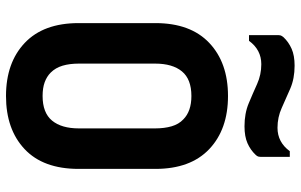

<svg xmlns="http://www.w3.org/2000/svg" viewBox="-201 -781 1002 640"><g transform="rotate(90 300.0 -461.0)"><path d="M300 -720Q411 -720 477 -657.5Q543 -595 543 -478V-222Q543 -104 477 -42Q411 20 300 20Q189 20 123 -42.5Q57 -105 57 -222V-478Q57 -595 123 -657.5Q189 -720 300 -720ZM192 -223Q192 -192 199 -168.5Q206 -145 222 -129Q235 -116 254 -109Q273 -102 300 -102Q356 -102 382 -133.5Q408 -165 408 -223V-477Q408 -508 401 -532Q394 -556 378 -571Q351 -598 300 -598Q244 -598 218 -566.5Q192 -535 192 -477ZM406 -885Q454 -885 484 -926H503V-833Q503 -826 502 -821.5Q501 -817 496 -812Q480 -795 457.5 -785Q435 -775 401 -775Q358 -775 324.5 -789Q291 -803 260 -817Q229 -831 194 -831Q146 -831 116 -790H97V-883Q97 -891 98 -895Q99 -899 104 -905Q120 -922 142.5 -932Q165 -942 199 -942Q242 -942 275.5 -927.5Q309 -913 340 -899Q371 -885 406 -885Z"/></g></svg>

Font: Recursive Mn Lnr St
Style: Bold
Weight: 700
Monospace: yes
Version: Version 1.079;hotconv 1.0.112;makeotfexe 2.5.65598; ttfautoh